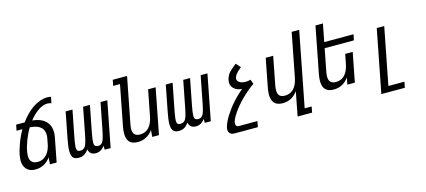

<svg xmlns="http://www.w3.org/2000/svg" viewBox="-68 -1391 4951 2230"><g transform="rotate(-15 2408.0 -276.0)"><path d="M197.3 14.2Q151.4 14.2 121.8 -1.5Q92.3 -17.1 75.2 -44.9Q63.5 -64 58.3 -86.2Q53.2 -108.4 53.2 -132.8Q53.2 -147 54.9 -161.6Q56.6 -176.3 59.1 -191.4Q64 -219.7 74.2 -254.9Q84.5 -290 98.4 -327.9Q112.3 -365.7 130.1 -403.8Q147.9 -441.9 168.5 -477.1H97.7L111.3 -546.9H213.9Q247.6 -592.8 285.6 -632.1Q323.7 -671.4 365.7 -699.7Q408.2 -728.5 453.4 -744.1Q498.5 -759.8 543.5 -759.8Q557.1 -759.8 569.1 -758.3Q581.1 -756.8 585.9 -754.4L571.8 -680.7Q562.5 -685.1 549.6 -687.5Q536.6 -689.9 523.9 -689.9Q497.1 -689.9 468.8 -679.4Q440.4 -668.9 413.6 -650.9Q356 -612.3 303.7 -544.9Q362.3 -540 405.3 -520.5Q448.2 -501 474.6 -468.8Q514.2 -420.4 514.2 -347.7Q514.2 -320.3 508.3 -291L451.7 0H371.6L377.9 -82Q361.8 -60.1 342.8 -42.7Q323.7 -25.4 301.8 -12.7Q279.3 0 253.4 7.1Q227.5 14.2 197.3 14.2ZM242.2 -64Q280.3 -64 307.9 -78.6Q335.4 -93.3 356 -117.2Q377 -142.1 388.9 -171.6Q400.9 -201.2 406.2 -229.5L419.4 -297.4Q423.8 -319.3 423.8 -340.3Q423.8 -363.8 417.5 -384.3Q411.1 -404.8 397.9 -420.9Q378.4 -444.3 343.8 -458.5Q309.1 -472.7 256.3 -476.1Q238.3 -447.3 222.2 -413.8Q206.1 -380.4 192.6 -345.9Q179.2 -311.5 169.2 -277.3Q159.2 -243.2 153.8 -212.4Q148.4 -181.2 148.4 -158.7Q148.4 -138.7 152.6 -123Q156.7 -107.4 166.5 -95.2Q180.7 -77.1 200.4 -70.6Q220.2 -64 242.2 -64Z M714.8 13.2Q684.6 13.2 664.6 2.4Q644.5 -8.3 634.8 -37.1Q627.4 -59.1 627.4 -91.3Q627.4 -117.7 632.1 -151.6Q636.7 -185.5 645 -230L706.5 -546.9H788.6L727.5 -233.9Q722.2 -205.1 718.5 -183.8Q714.8 -162.6 712.4 -140.1Q711.4 -131.3 710.7 -123.5Q710 -115.7 710 -108.9Q710 -86.9 719 -74.5Q728 -62 753.9 -62Q774.4 -62 789.1 -69.8Q803.7 -77.6 813.5 -91.8Q825.2 -108.9 835.2 -144.8Q845.2 -180.7 855.5 -233.9L916.5 -546.9H998.5L937.5 -233.9Q929.2 -190.4 925 -160.4Q920.9 -130.4 920.9 -111.8Q920.9 -98.1 923.3 -89.4Q926.8 -77.6 937.5 -69.8Q948.2 -62 968.8 -62Q985.8 -62 998 -68.1Q1010.3 -74.2 1018.8 -85.2Q1027.3 -96.2 1033.2 -110.6Q1039.1 -125 1043.9 -142.1Q1054.2 -178.7 1064.9 -233.9L1126 -546.9H1207.5L1101.1 0H1029.3L1028.8 -46.9Q1004.9 -15.1 978 -1Q951.2 13.2 920.4 13.2Q886.7 13.2 864.3 -3.4Q841.8 -20 835 -55.7Q811 -20.5 783.2 -3.7Q755.4 13.2 714.8 13.2Z M1426.3 14.2Q1358.9 14.2 1327.1 -20Q1295.4 -54.2 1295.4 -122.6Q1295.4 -161.1 1304.7 -207L1398.4 -689.9H1316.4L1330.1 -759.8H1502L1394.5 -207Q1391.6 -191.4 1389.9 -177.5Q1388.2 -163.6 1388.2 -150.9Q1388.2 -106.4 1409.2 -85.2Q1430.2 -64 1473.6 -64Q1539.1 -64 1580.3 -108.6Q1621.6 -153.3 1637.7 -236.8L1698.2 -546.9H1788.6L1682.1 0H1601.6L1607.9 -82Q1574.2 -34.7 1528.8 -10.3Q1483.4 14.2 1426.3 14.2Z M1918.9 13.2Q1888.7 13.2 1868.7 2.4Q1848.6 -8.3 1838.9 -37.1Q1831.5 -59.1 1831.5 -91.3Q1831.5 -117.7 1836.2 -151.6Q1840.8 -185.5 1849.1 -230L1910.6 -546.9H1992.7L1931.6 -233.9Q1926.3 -205.1 1922.6 -183.8Q1918.9 -162.6 1916.5 -140.1Q1915.5 -131.3 1914.8 -123.5Q1914.1 -115.7 1914.1 -108.9Q1914.1 -86.9 1923.1 -74.5Q1932.1 -62 1958 -62Q1978.5 -62 1993.2 -69.8Q2007.8 -77.6 2017.6 -91.8Q2029.3 -108.9 2039.3 -144.8Q2049.3 -180.7 2059.6 -233.9L2120.6 -546.9H2202.6L2141.6 -233.9Q2133.3 -190.4 2129.2 -160.4Q2125 -130.4 2125 -111.8Q2125 -98.1 2127.4 -89.4Q2130.9 -77.6 2141.6 -69.8Q2152.3 -62 2172.9 -62Q2189.9 -62 2202.1 -68.1Q2214.4 -74.2 2222.9 -85.2Q2231.4 -96.2 2237.3 -110.6Q2243.2 -125 2248 -142.1Q2258.3 -178.7 2269 -233.9L2330.1 -546.9H2411.6L2305.2 0H2233.4L2232.9 -46.9Q2209 -15.1 2182.1 -1Q2155.3 13.2 2124.5 13.2Q2090.8 13.2 2068.4 -3.4Q2045.9 -20 2039.1 -55.7Q2015.1 -20.5 1987.3 -3.7Q1959.5 13.2 1918.9 13.2Z M2533.2 208Q2497.6 208 2479 187Q2464.8 170.9 2464.8 145.5Q2464.8 140.1 2465.3 134.8Q2465.8 129.4 2466.8 123.5Q2472.2 95.7 2487.1 62.3Q2502 28.8 2523.4 -6.3Q2545.4 -41.5 2572 -77.6Q2598.6 -113.8 2628.9 -147.5Q2641.1 -161.1 2656 -177Q2670.9 -192.9 2687.5 -209Q2704.1 -225.1 2721.2 -240.5Q2738.3 -255.9 2754.4 -269Q2732.4 -269 2707.5 -276.9Q2682.6 -284.7 2662.1 -301.8Q2646.5 -314.9 2635.7 -334.2Q2625 -353.5 2625 -380.9Q2625 -393.6 2627.9 -408.2Q2633.3 -436 2649.9 -465.6Q2666.5 -495.1 2701.2 -524.4L2756.8 -571.3L2806.2 -516.1L2788.1 -501.5Q2773.9 -490.2 2761.2 -477.5Q2748.5 -464.8 2738.5 -451.7Q2728.5 -438.5 2722.7 -424.8Q2716.8 -411.1 2716.8 -397.9Q2716.8 -382.8 2724.9 -372.3Q2732.9 -361.8 2744.1 -355Q2772.5 -337.4 2815.4 -337.4Q2832.5 -337.4 2847.9 -340.1Q2863.3 -342.8 2875.5 -347.2L2895.5 -292Q2852.1 -261.7 2812.5 -227.8Q2772.9 -193.8 2740.2 -161.1Q2708 -128.9 2678.2 -93.5Q2648.4 -58.1 2625 -23.9Q2599.6 13.2 2584.2 45.2Q2568.8 77.1 2568.8 99.6Q2568.8 111.8 2573.7 121.1Q2577.6 128.9 2584.7 133.5Q2591.8 138.2 2603 138.2H2829.1L2815.4 208H2533.2Z M3349.6 -82Q3315.9 -34.7 3270.8 -10.3Q3225.6 14.2 3168.5 14.2Q3037.1 14.2 3037.1 -123Q3037.1 -141.6 3039.6 -162.6Q3042 -183.6 3046.4 -207L3112.3 -546.9H3202.1L3136.2 -207Q3130.4 -175.3 3130.4 -151.4Q3130.4 -106.4 3151.4 -85.2Q3172.4 -64 3215.8 -64Q3279.3 -64 3321.3 -107.7Q3363.3 -151.4 3379.9 -236.8L3481.4 -759.8H3571.8L3397.5 137.2H3481.4L3467.8 208H3293.5Z M3781.7 14.2Q3714.8 14.2 3682.9 -19.8Q3650.9 -53.7 3650.9 -122.6Q3650.9 -160.6 3660.2 -207L3767.6 -759.8H3857.4L3815.9 -546.9H4168L4154.3 -477.1H3802.2L3750 -207Q3747.1 -191.4 3745.4 -177.5Q3743.7 -163.6 3743.7 -150.9Q3743.7 -106.4 3764.6 -85.2Q3785.6 -64 3829.1 -64Q3894.5 -64 3935.8 -108.6Q3977.1 -153.3 3993.2 -236.8L4015.6 -351.6H4106L4037.6 0H3947.3L3963.4 -82Q3929.7 -34.7 3884.3 -10.3Q3838.9 14.2 3781.7 14.2Z M4447.3 -546.9H4537.1L4403.8 138.2H4596.7L4583 208H4300.3Z"/></g></svg>

Font: Hack
Style: Italic
Weight: 400
Italic angle: -11°
Monospace: yes
Designer: Christopher Simpkins
Foundry: Christopher Simpkins
Version: Version 2.019; ttfautohint (v1.4.1) -l 4 -r 80 -G 350 -x 0 -